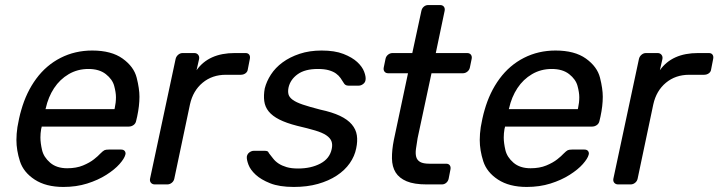

<svg xmlns="http://www.w3.org/2000/svg" viewBox="-20 -730 2844 760"><path d="M231 10Q162 10 117.5 -19Q73 -48 59 -91.5Q45 -135 45 -176Q45 -200 49 -227Q51 -240 55.5 -260.5Q60 -281 64 -294Q84 -365 123.5 -418.5Q163 -472 220 -501Q277 -530 345 -530Q421 -530 465.5 -498Q510 -466 521 -422.5Q532 -379 532 -347Q532 -311 523 -269L519 -252Q517 -241 508.5 -235Q500 -229 490 -229H145Q145 -228 144.5 -225Q144 -222 143 -220Q140 -202 140 -186Q140 -164 146.5 -136Q153 -108 178.5 -86Q204 -64 246 -64Q282 -64 308.5 -75Q335 -86 352 -99.5Q369 -113 376 -121Q388 -133 393.5 -135.5Q399 -138 411 -138H459Q468 -138 472.5 -133.5Q477 -129 477 -122Q477 -120 476 -117Q472 -102 453 -80.5Q434 -59 401 -38Q368 -17 325 -3.5Q282 10 231 10ZM160 -298H433L434 -301Q439 -324 439 -345Q439 -364 432 -390Q425 -416 399 -436.5Q373 -457 330 -457Q287 -457 252 -436.5Q217 -416 194 -381Q171 -346 161 -301Z M574 -23 675 -496Q677 -506 685 -513Q693 -520 703 -520H749Q759 -520 764.5 -513Q770 -506 768 -496L758 -452Q806 -520 909 -520H952Q962 -520 966.5 -513.5Q971 -507 969 -497L961 -456Q960 -446 952 -440Q944 -434 933 -434H874Q820 -434 782 -402.5Q744 -371 732 -317L670 -23Q668 -13 660 -6.5Q652 0 642 0H593Q583 0 577.5 -6.5Q572 -13 574 -23Z M957 -110Q959 -121 967.5 -127Q976 -133 984 -133H1029Q1034 -133 1038 -131.5Q1042 -130 1045 -123Q1053 -113 1061.5 -102Q1070 -91 1083 -82.5Q1096 -74 1114.5 -68.5Q1133 -63 1160 -63Q1211 -63 1248 -82.5Q1285 -102 1293 -140Q1297 -158 1292 -171Q1287 -184 1271.5 -194.5Q1256 -205 1227.5 -213.5Q1199 -222 1156 -232Q1113 -243 1085.5 -257Q1058 -271 1043.5 -289Q1029 -307 1026 -330Q1023 -353 1028 -380Q1035 -408 1052.5 -435Q1070 -462 1098.5 -483Q1127 -504 1166 -517Q1205 -530 1253 -530Q1305 -530 1339.5 -516.5Q1374 -503 1394 -484.5Q1414 -466 1421.5 -446Q1429 -426 1427 -414Q1426 -404 1417.5 -397.5Q1409 -391 1400 -391H1359Q1352 -391 1347.5 -394Q1343 -397 1341 -401Q1335 -411 1328 -421Q1321 -431 1310 -439Q1299 -447 1281.5 -452Q1264 -457 1238 -457Q1187 -457 1158 -436Q1129 -415 1122 -383Q1119 -368 1122 -356.5Q1125 -345 1138.5 -335Q1152 -325 1178.5 -316Q1205 -307 1248 -296Q1295 -286 1325.5 -271.5Q1356 -257 1372.5 -237.5Q1389 -218 1392.5 -194.5Q1396 -171 1390 -143Q1384 -112 1364.5 -84Q1345 -56 1313 -35Q1281 -14 1238.5 -2Q1196 10 1143 10Q1086 10 1049.5 -4.5Q1013 -19 992 -38.5Q971 -58 963.5 -78Q956 -98 957 -110Z M1499 -463 1506 -497Q1508 -507 1516 -513.5Q1524 -520 1534 -520H1612L1648 -687Q1650 -697 1657.5 -703.5Q1665 -710 1675 -710H1722Q1732 -710 1737 -703.5Q1742 -697 1740 -687L1705 -520H1829Q1839 -520 1844 -513.5Q1849 -507 1847 -497L1840 -463Q1838 -453 1830 -446.5Q1822 -440 1812 -440H1688L1633 -183Q1629 -159 1626.5 -140.5Q1624 -122 1627.5 -109Q1631 -96 1643 -89Q1655 -82 1680 -82H1746Q1756 -82 1760.5 -75.5Q1765 -69 1763 -59L1756 -23Q1754 -13 1746.5 -6.5Q1739 0 1729 0H1669Q1619 0 1589.5 -12.5Q1560 -25 1546 -47.5Q1532 -70 1531.5 -103Q1531 -136 1539 -176L1595 -440H1517Q1507 -440 1502 -446.5Q1497 -453 1499 -463Z M2065 10Q1996 10 1951.5 -19Q1907 -48 1893 -91.5Q1879 -135 1879 -176Q1879 -200 1883 -227Q1885 -240 1889.5 -260.5Q1894 -281 1898 -294Q1918 -365 1957.5 -418.5Q1997 -472 2054 -501Q2111 -530 2179 -530Q2255 -530 2299.5 -498Q2344 -466 2355 -422.5Q2366 -379 2366 -347Q2366 -311 2357 -269L2353 -252Q2351 -241 2342.5 -235Q2334 -229 2324 -229H1979Q1979 -228 1978.5 -225Q1978 -222 1977 -220Q1974 -202 1974 -186Q1974 -164 1980.5 -136Q1987 -108 2012.5 -86Q2038 -64 2080 -64Q2116 -64 2142.5 -75Q2169 -86 2186 -99.5Q2203 -113 2210 -121Q2222 -133 2227.5 -135.5Q2233 -138 2245 -138H2293Q2302 -138 2306.5 -133.5Q2311 -129 2311 -122Q2311 -120 2310 -117Q2306 -102 2287 -80.5Q2268 -59 2235 -38Q2202 -17 2159 -3.5Q2116 10 2065 10ZM1994 -298H2267L2268 -301Q2273 -324 2273 -345Q2273 -364 2266 -390Q2259 -416 2233 -436.5Q2207 -457 2164 -457Q2121 -457 2086 -436.5Q2051 -416 2028 -381Q2005 -346 1995 -301Z M2408 -23 2509 -496Q2511 -506 2519 -513Q2527 -520 2537 -520H2583Q2593 -520 2598.5 -513Q2604 -506 2602 -496L2592 -452Q2640 -520 2743 -520H2786Q2796 -520 2800.5 -513.5Q2805 -507 2803 -497L2795 -456Q2794 -446 2786 -440Q2778 -434 2767 -434H2708Q2654 -434 2616 -402.5Q2578 -371 2566 -317L2504 -23Q2502 -13 2494 -6.5Q2486 0 2476 0H2427Q2417 0 2411.5 -6.5Q2406 -13 2408 -23Z"/></svg>

Font: SVN-Rubik
Style: Italic
Weight: 400
Italic angle: -12°
Designer: Hubert and Fischer
Foundry: Hubert & Fischer
Version: Version 2.101; ttfautohint (v1.8.3)